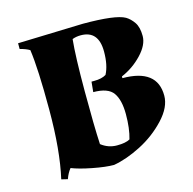

<svg xmlns="http://www.w3.org/2000/svg" viewBox="-88 -632 745 743"><g transform="rotate(-15 284.5 -261.0)"><path d="M45 -536 307 -544Q437 -544 474 -523Q491 -513 504.5 -493.5Q518 -474 518 -438.5Q518 -403 482.5 -365.5Q447 -328 400 -308V-301Q539 -301 539 -194Q539 -148 495 -101Q451 -54 392.5 -24Q334 6 282 15Q249 15 197.5 5Q146 -5 116 -17Q103 -1 95 22L70 16Q95 -93 95 -257Q95 -421 84 -498Q69 -507 45 -513ZM292 -319Q322 -319 340 -330Q358 -364 358 -419Q358 -503 287 -503Q268 -503 253 -497Q246 -429 246 -289.5Q246 -150 250 -77Q278 -55 313 -55Q348 -55 365 -65Q377 -106 377 -163Q377 -220 356.5 -249Q336 -278 277 -278L281 -319Z"/></g></svg>

Font: Almendra SC
Style: Bold
Weight: 700
Designer: Ana Sanfelippo
Foundry: Ana Sanfelippo
Version: Version 1.003